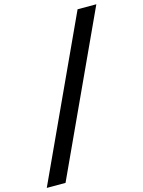

<svg xmlns="http://www.w3.org/2000/svg" viewBox="-170 -904 840 1127"><g transform="rotate(-15 250.0 -340.0)"><path d="M-30 143 416 -823H530L84 143Z"/></g></svg>

Font: Iosevka SS04 Oblique
Style: Bold
Weight: 700
Italic angle: -9°
Monospace: yes
Designer: Belleve Invis
Foundry: Belleve Invis
Version: Version 19.0.0; ttfautohint (v1.8.4)